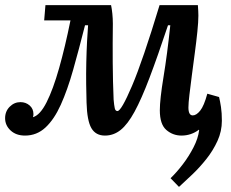

<svg xmlns="http://www.w3.org/2000/svg" viewBox="-21 -520 905 752"><path d="M77 11Q42 11 20.5 -9Q-1 -29 -1 -57Q-1 -84 17 -102Q35 -120 59 -120Q80 -120 95 -107Q110 -94 110 -73Q110 -67 108 -61Q136 -69 161.5 -119.5Q187 -170 210.5 -253Q234 -336 255 -440H152L157 -500H414Q417 -486 419 -466.5Q421 -447 421 -427Q420 -350 420.5 -275Q421 -200 424 -130Q426 -107 428.5 -96Q431 -85 439 -85Q454 -85 496 -183.5Q538 -282 604 -500H754Q755 -484 755.5 -476.5Q756 -469 756 -459Q756 -435 752 -396Q748 -357 742 -312.5Q736 -268 730.5 -225.5Q725 -183 721 -149.5Q717 -116 717 -99Q717 -68 734 -68Q748 -68 763 -86.5Q778 -105 791 -153L837 -140Q841 -124 844.5 -101Q848 -78 848 -47Q848 -6 831 31.5Q814 69 787.5 102.5Q761 136 732 163.5Q703 191 680 212L647 178Q671 155 695 123.5Q719 92 737 57Q755 22 759 -10L758 -12Q744 -1 726.5 5Q709 11 690 11Q656 11 630.5 -11Q605 -33 605 -88Q605 -131 619.5 -219Q634 -307 646 -421H637Q596 -298 564.5 -215Q533 -132 506 -82.5Q479 -33 451.5 -11Q424 11 390 11Q354 11 337 -18Q320 -47 318 -118Q317 -149 316.5 -190.5Q316 -232 317 -276Q318 -320 320 -358.5Q322 -397 324 -421H312Q288 -326 265.5 -246.5Q243 -167 217 -109.5Q191 -52 157 -20.5Q123 11 77 11Z"/></svg>

Font: Lora SemiBold
Style: Italic
Weight: 600
Italic angle: -3°
Designer: Olga Karpushina, Alexei Vanyashin (Cyrillic)
Foundry: Cyreal
Version: Version 3.011; ttfautohint (v1.8.4.7-5d5b)